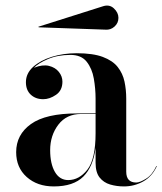

<svg xmlns="http://www.w3.org/2000/svg" viewBox="-20 -659 583 689"><path d="M358 -552.6 119 -561 117.6 -563 348 -636Q372 -644.5 388.5 -629.1Q405 -613.8 405 -595Q405 -576.2 390.9 -563.6Q376.8 -550.9 358 -552.6ZM257 -252H323V-305Q323 -340.5 316.7 -376.8Q310.4 -413.1 291 -437.6Q271.6 -462 232.6 -462Q187.1 -462 152.2 -447.1Q117.2 -432.2 101.8 -415.8Q132.6 -428.1 155.6 -422.6Q178.5 -417 191.2 -401Q204 -385 204 -366Q204 -334.5 181.1 -318.8Q158.2 -303 135 -303Q108 -303 90.5 -319.2Q73 -335.5 73 -364Q73 -395.4 98.7 -418.8Q124.4 -442.1 165.9 -455.1Q207.5 -468 255 -468Q313.5 -468 348.9 -454.7Q384.4 -441.4 402.5 -418.4Q420.6 -395.4 426.8 -366.1Q433 -336.9 433 -305V-42.8Q433 -4 469 -4Q482 -4 504.2 -17.8Q526.5 -31.5 541 -63H543Q525.8 -25.5 493.8 -7.8Q461.8 10 425 10Q398.5 10 375.2 3.1Q351.9 -3.8 337.4 -22.1Q323 -40.5 323 -75V-128.5Q314.5 -60.8 279.1 -25.4Q243.6 10 173 10Q113.8 10 75.9 -23.8Q38 -57.5 38 -113Q38 -176 91.2 -214Q144.5 -252 257 -252ZM224.8 -12.8Q264 -12.8 293.5 -50.2Q323 -87.8 323 -181V-250H271Q218.5 -250 189.2 -211.4Q160 -172.8 160 -120.2Q160 -71.5 177 -42.1Q194 -12.8 224.8 -12.8Z"/></svg>

Font: Bodoni* 72 Medium
Style: Regular
Weight: 500
Version: Version 1.002; ttfautohint (v0.97) -l 8 -r 50 -G 200 -x 14 -